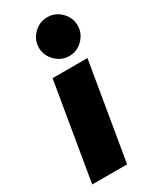

<svg xmlns="http://www.w3.org/2000/svg" viewBox="-193 -803 699 858"><g transform="rotate(-30 156.0 -374.0)"><path d="M97 -500H277L193 0H13ZM112 -648Q112 -689 142 -718.5Q172 -748 212 -748Q253 -748 282.5 -718.5Q312 -689 312 -648Q312 -608 282.5 -578Q253 -548 212 -548Q172 -548 142 -578Q112 -608 112 -648Z"/></g></svg>

Font: Oak Sans Black
Style: Italic
Weight: 900
Italic angle: -9.5°
Foundry: Erik Kennedy, Walven
Version: Version 1.000